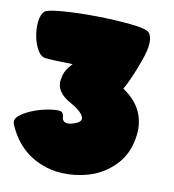

<svg xmlns="http://www.w3.org/2000/svg" viewBox="-84 -826 814 899"><g transform="rotate(10 323.5 -376.0)"><path d="M484.9 -439.9Q617.2 -352.1 577.1 -195.8Q563.5 -141.6 528.1 -100.6Q492.7 -59.6 444.3 -35.2Q396 -10.3 332 -2.9Q268.1 4.4 212.9 -8.8Q68.8 -45.4 9.3 -186Q-1 -210.9 27.6 -231.9Q56.2 -252.9 96.2 -266.8Q136.2 -280.8 174.3 -285.2Q212.4 -289.6 220.7 -281.7Q228 -273.9 229 -262.7Q231 -224.6 278.1 -237.5Q325.2 -250.5 317.4 -274.4Q308.6 -300.8 249 -334Q189.5 -367.2 188 -416Q187.5 -427.2 193.8 -453.1Q200.2 -479 231 -511.7Q138.2 -513.2 102.1 -517.1Q78.6 -519.5 62.7 -547.6Q46.9 -575.7 40.3 -611.3Q33.7 -647 37.6 -680.9Q41.5 -714.8 57.6 -730Q70.3 -741.7 144.3 -747.3Q218.3 -752.9 304.7 -751.7Q391.1 -750.5 465.6 -742.9Q540 -735.4 554.2 -721.2Q585 -689 550.3 -590.8Q515.6 -492.7 484.9 -439.9Z"/></g></svg>

Font: ARCO
Style: Regular
Weight: 700
Designer: Rafael Olivo Díaz, Denis Ignatov
Foundry: Rafael Olivo Díaz
Version: Version 1.10 March 1, 2019